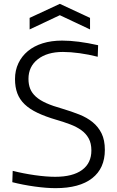

<svg xmlns="http://www.w3.org/2000/svg" viewBox="-20 -967 606 998"><path d="M134 -874 291 -947 448 -874V-814L291 -888L134 -814ZM269 11Q221 11 160 2.5Q99 -6 44 -20L46 -79Q101 -65 161 -56.5Q221 -48 267 -48Q358 -48 406.5 -83.5Q455 -119 455 -185Q455 -222 441 -247.5Q427 -273 402.5 -290.5Q378 -308 345 -320.5Q312 -333 274 -344Q216 -361 175 -380.5Q134 -400 108 -425Q82 -450 70 -482Q58 -514 58 -556Q58 -601 75.5 -638Q93 -675 125 -701.5Q157 -728 202 -742Q247 -756 303 -756Q383 -756 490 -732L488 -672Q441 -684 393.5 -690.5Q346 -697 307 -697Q225 -697 176.5 -659Q128 -621 128 -557Q128 -528 137 -505.5Q146 -483 166.5 -464.5Q187 -446 220.5 -431Q254 -416 304 -402Q351 -388 391.5 -372Q432 -356 461.5 -332Q491 -308 508 -273.5Q525 -239 525 -188Q525 -92 459 -40.5Q393 11 269 11Z"/></svg>

Font: EncodeSans
Style: Light
Weight: 300
Designer: Pablo Impallari, Andres Torresi
Foundry: Pablo Impallari, Andres Torresi
Version: Version 1.000; ttfautohint (v1.4.1)